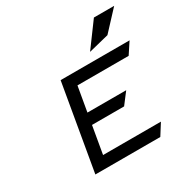

<svg xmlns="http://www.w3.org/2000/svg" viewBox="-177 -962 1108 1124"><g transform="rotate(-30 377.0 -400.0)"><path d="M620 -671 740 -800H603L483 -637ZM321 -504H667L717 -580H251L151 0H590L638 -76H247L279 -261H496L554 -337H292Z"/></g></svg>

Font: Charger Monospace
Style: Regular
Weight: 400
Designer: Jasper
Foundry: Cannot Into Space Fonts
Version: Version 0.980